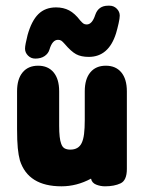

<svg xmlns="http://www.w3.org/2000/svg" viewBox="-20 -644 509 675"><path d="M300 -16Q303 -1 318 5Q333 11 349 11Q382 11 404 0.5Q426 -10 426 -50V-323Q426 -366 406.5 -389.5Q387 -413 352 -413Q317 -413 297.5 -389.5Q278 -366 278 -323V-222Q278 -193 275.5 -173Q273 -153 267 -141Q256 -118 227 -118Q215 -118 207 -122.5Q199 -127 195 -139Q188 -157 188 -202V-323Q188 -366 168.5 -389.5Q149 -413 114 -413Q79 -413 59.5 -389.5Q40 -366 40 -323V-191Q40 -149 42.5 -123.5Q45 -98 50 -80Q79 11 196 11Q250 11 300 -16ZM401 -589Q401 -603 390.5 -613.5Q380 -624 365 -624H360Q326 -624 315 -592Q304 -558 285 -558Q278 -558 273.5 -561Q269 -564 262 -572Q243 -597 223 -607.5Q203 -618 177 -618Q139 -618 115 -594.5Q91 -571 77 -521Q73 -505 70.5 -492.5Q68 -480 68 -473Q68 -459 78.5 -448.5Q89 -438 104 -438Q124 -438 137 -447Q150 -456 154 -470Q164 -504 184 -504Q191 -504 195.5 -501Q200 -498 207 -490Q230 -463 247.5 -453.5Q265 -444 292 -444Q362 -444 388 -527Q393 -544 397 -562Q401 -580 401 -589Z"/></svg>

Font: Beiruti Black
Style: Regular
Weight: 900
Designer: Arlette Boutros
Foundry: Boutros
Version: Version 1.41